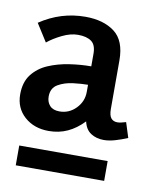

<svg xmlns="http://www.w3.org/2000/svg" viewBox="-63 -777 450 554"><g transform="rotate(10 161.5 -500.5)"><path d="M326 -406Q307 -398 289.5 -393Q272 -388 257 -388Q235 -388 219 -398.5Q203 -409 198 -432Q176 -409 151 -397.5Q126 -386 96 -386Q53 -386 25 -411Q-3 -436 -3 -476Q-3 -512 14.5 -534.5Q32 -557 60 -569Q88 -581 121 -586Q154 -591 185 -591V-628Q185 -654 171 -664Q157 -674 132 -674Q110 -674 85.5 -662Q61 -650 44 -636L11 -688Q72 -729 144 -729Q197 -729 229.5 -704.5Q262 -680 262 -622V-480Q262 -461 268.5 -453Q275 -445 287 -445Q292 -445 298.5 -446.5Q305 -448 312 -450ZM185 -537Q167 -537 142 -534Q117 -531 98 -520Q79 -509 79 -484Q79 -468 88.5 -457.5Q98 -447 117 -447Q145 -447 165 -467.5Q185 -488 185 -516ZM20 -330H279V-272H20Z"/></g></svg>

Font: Rosario Light
Style: Bold
Weight: 700
Version: Version 1.101; ttfautohint (v1.8.1.43-b0c9)